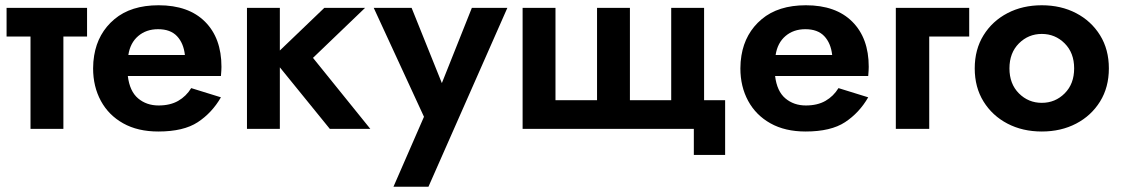

<svg xmlns="http://www.w3.org/2000/svg" viewBox="-20 -490 4269 730"><path d="M5 -460H311V-351H221V0H96V-351H5Z M820 -120Q786 -61 732 -25.5Q678 10 582 10Q504 10 448.5 -21Q393 -52 363.5 -106.5Q334 -161 334 -230Q334 -243 335 -255Q336 -267 338 -279Q352 -364 415 -417Q478 -470 583 -470Q697 -470 759.5 -407.5Q822 -345 822 -236Q822 -230 821.5 -221Q821 -212 820 -201H466Q473 -143 505 -116Q537 -89 583 -89Q627 -89 657.5 -106.5Q688 -124 707 -155ZM581 -379Q536 -379 505.5 -353Q475 -327 468 -281H683Q678 -326 653 -352.5Q628 -379 581 -379Z M919 -460H1044V-298L1213 -460H1368L1170 -270L1388 0H1234L1044 -234V0H919Z M1909 -460 1609 220H1476L1592 -46L1401 -460H1545L1660 -174L1774 -460Z M2375 -109H2532V-460H2657V-109H2737V99H2618V0H1967V-460H2092V-109H2250V-460H2375Z M3281 -120Q3247 -61 3193 -25.5Q3139 10 3043 10Q2965 10 2909.5 -21Q2854 -52 2824.5 -106.5Q2795 -161 2795 -230Q2795 -243 2796 -255Q2797 -267 2799 -279Q2813 -364 2876 -417Q2939 -470 3044 -470Q3158 -470 3220.5 -407.5Q3283 -345 3283 -236Q3283 -230 3282.5 -221Q3282 -212 3281 -201H2927Q2934 -143 2966 -116Q2998 -89 3044 -89Q3088 -89 3118.5 -106.5Q3149 -124 3168 -155ZM3042 -379Q2997 -379 2966.5 -353Q2936 -327 2929 -281H3144Q3139 -326 3114 -352.5Q3089 -379 3042 -379Z M3386 -460H3665V-351H3513V0H3386Z M3686 -230Q3686 -302 3719.5 -356Q3753 -410 3810.5 -440Q3868 -470 3941 -470Q4014 -470 4071.5 -440Q4129 -410 4162.5 -356Q4196 -302 4196 -230Q4196 -158 4162.5 -104Q4129 -50 4071.5 -20Q4014 10 3941 10Q3868 10 3810.5 -20Q3753 -50 3719.5 -104Q3686 -158 3686 -230ZM3818 -230Q3818 -171 3854 -135Q3890 -99 3941 -99Q3992 -99 4028 -135Q4064 -171 4064 -230Q4064 -289 4028 -325Q3992 -361 3941 -361Q3890 -361 3854 -325Q3818 -289 3818 -230Z"/></svg>

Font: Von Semi
Style: Regular
Weight: 600
Version: Version 4.000; ttfautohint (v1.8.4.7-5d5b)